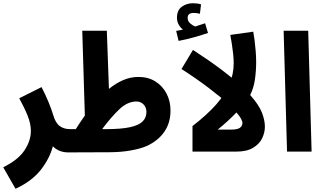

<svg xmlns="http://www.w3.org/2000/svg" viewBox="-56 -938 2004 1188"><path d="M40 230 -36 97Q57 51 96 -8.5Q135 -68 135 -128Q135 -172 115 -222Q95 -272 63 -330L201 -399Q225 -353 244 -307Q263 -261 273 -227Q287 -178 313 -158.5Q339 -139 377 -139Q410 -139 427 -118Q444 -97 444 -69Q444 -35 423.5 -15Q403 5 367 5Q308 5 271 -33Q251 44 195.5 114Q140 184 40 230Z M366 5 375 -139H413Q442 -185 469 -223L453 -748H605L618 -388Q661 -423 706.5 -442.5Q752 -462 801 -462Q861 -462 905.5 -434Q950 -406 974.5 -359Q999 -312 999 -254Q999 -178 961 -123Q923 -68 855 -36Q815 -18 753 -7Q691 4 617 4ZM788 -310Q733 -310 682 -261.5Q631 -213 576 -139H599Q694 -139 748.5 -151Q803 -163 826.5 -186.5Q850 -210 850 -245Q850 -273 832.5 -291.5Q815 -310 788 -310Z M1049 -685 1034 -747Q1060 -751 1076 -755Q1060 -767 1049.5 -786Q1039 -805 1039 -828Q1039 -875 1069 -896.5Q1099 -918 1138 -918Q1166 -918 1188 -911L1181 -853Q1161 -858 1143 -858Q1105 -858 1105 -828Q1105 -807 1120.5 -793.5Q1136 -780 1152 -774Q1185 -784 1213 -794L1231 -734Q1196 -722 1147 -708Q1098 -694 1049 -685Z M1365 -287Q1313 -335 1236 -393.5Q1159 -452 1067 -511L1138 -629Q1240 -563 1313.5 -507.5Q1387 -452 1438 -406Z M1583 -154Q1583 -118 1566 -82.5Q1549 -47 1510 -23.5Q1471 0 1407 0H1135V-158Q1227 -229 1283 -293Q1339 -357 1364.5 -419Q1390 -481 1390 -547Q1390 -573 1386.5 -606Q1383 -639 1378 -670Q1373 -701 1369 -722L1511 -742Q1515 -722 1519 -690.5Q1523 -659 1526 -623Q1529 -587 1529 -555Q1529 -500 1521.5 -447Q1514 -394 1492 -350Q1547 -288 1565 -240.5Q1583 -193 1583 -154ZM1291 -136H1371Q1414 -136 1429 -147.5Q1444 -159 1444 -177Q1444 -200 1407 -242Q1381 -215 1351 -187.5Q1321 -160 1291 -136Z M1720 0 1699 -748H1851L1872 0Z"/></svg>

Font: Noto Sans Arabic ExtCond ExtBd
Style: Regular
Weight: 800
Width: 2
Designer: Monotype Design Team, Nadine Chahine, Nizar Qandah and Khaled Hosny
Foundry: Monotype Imaging Inc.
Version: Version 2.012; ttfautohint (v1.8.4.7-5d5b)